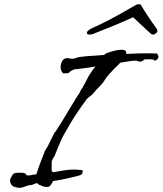

<svg xmlns="http://www.w3.org/2000/svg" viewBox="-20 -880 775 915"><path d="M75 15Q60 15 54.5 12Q49 9 47 10Q41 9 34.5 0Q28 -9 28 -19Q28 -26 30 -29Q36 -41 41 -49Q46 -57 72 -57Q96 -57 100.5 -53Q105 -49 106 -46Q107 -43 119 -44Q124 -44 133 -46.5Q142 -49 153 -49Q158 -65 167.5 -91.5Q177 -118 193 -158V-159Q208 -182 219.5 -207Q231 -232 241 -251V-249Q241 -247 252 -264Q263 -281 279.5 -308Q296 -335 313 -363.5Q330 -392 343 -413Q356 -434 360 -439Q361 -444 368.5 -455.5Q376 -467 377 -468H376Q387 -486 391 -495Q395 -504 400 -513Q405 -522 417 -539Q419 -544 424.5 -550Q430 -556 435 -563Q409 -559 385 -555.5Q361 -552 341 -550Q336 -551 327 -546.5Q318 -542 312.5 -538Q307 -534 312 -534H313Q300 -530 290.5 -530.5Q281 -531 280 -531V-532Q269 -541 269 -561Q269 -574 275 -586.5Q281 -599 293 -602Q295 -602 297 -602.5Q299 -603 300 -603Q307 -603 312 -601.5Q317 -600 324 -600Q334 -600 346 -605Q355 -609 391.5 -612Q428 -615 476 -618L484 -625Q484 -625 496.5 -629.5Q509 -634 527 -638.5Q545 -643 559 -643Q581 -643 582 -629L581 -623Q638 -626 679 -626Q699 -626 711.5 -625.5Q724 -625 725 -625H727Q735 -618 735 -610Q735 -600 725 -594Q715 -588 712 -595Q714 -596 703.5 -597Q693 -598 673 -597Q669 -598 663 -592.5Q657 -587 649 -586Q643 -586 637 -588.5Q631 -591 626 -591Q610 -591 591.5 -587.5Q573 -584 553 -581Q547 -574 540.5 -568Q534 -562 526 -554Q515 -543 502 -528.5Q489 -514 480 -501H481Q470 -483 454 -467.5Q438 -452 429 -440Q421 -429 410 -422Q399 -415 392 -406Q343 -339 315.5 -292Q288 -245 282 -234Q278 -226 270.5 -210Q263 -194 256.5 -178Q250 -162 247 -154Q241 -137 236 -130.5Q231 -124 227 -112V-113Q227 -117 226.5 -103Q226 -89 226 -79Q226 -61 228 -63Q229 -64 231 -61L232 -59Q258 -64 284.5 -68Q311 -72 332 -72Q353 -71 365 -70Q377 -69 374 -61Q372 -60 372.5 -54Q373 -48 352 -42Q333 -37 299.5 -29.5Q266 -22 233 -17Q229 -10 224 -1.5Q219 7 213 9H215Q212 11 203 11Q194 11 186.5 8.5Q179 6 179 6L177 5Q177 3 172.5 2.5Q168 2 164 -1Q163 -2 160.5 -4Q158 -6 156 -8Q149 -6 140.5 -2Q132 2 124 2Q116 2 100.5 8.5Q85 15 75 15ZM406 -715Q395 -715 394 -723Q394 -726 395 -728Q400 -737 419 -746Q458 -763 498 -784Q538 -805 572.5 -825Q607 -845 629 -857Q634 -860 642 -860Q650 -860 651 -857Q662 -838 683 -806Q704 -774 726 -744Q730 -739 730 -733Q730 -726 723 -721Q718 -717 715.5 -716Q713 -715 711 -715Q707 -715 705 -716Q703 -717 700 -718L614 -798Q604 -793 582.5 -783.5Q561 -774 534.5 -763Q508 -752 483 -742Q458 -732 441.5 -725.5Q425 -719 424 -718Q412 -715 406 -715Z"/></svg>

Font: Vujahday Script
Style: Regular
Weight: 400
Designer: Robert E. Leuschke
Foundry: Robert E. Leuschke
Version: Version 1.010; ttfautohint (v1.8.3)